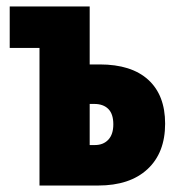

<svg xmlns="http://www.w3.org/2000/svg" viewBox="-20 -573 540 593"><path d="M102 0V-425H10V-553H257V-374H288Q386 -374 438 -326.5Q490 -279 490 -191Q490 -101 435.5 -50.5Q381 0 283 0ZM257 -125H273Q299 -125 314.5 -141.5Q330 -158 330 -189Q330 -221 314.5 -236.5Q299 -252 271 -252H257Z"/></svg>

Font: Noto Sans Mono ExtraCondensed Black
Style: Regular
Weight: 900
Width: 2
Designer: Monotype Design Team
Foundry: Monotype Imaging Inc.
Version: Version 2.014